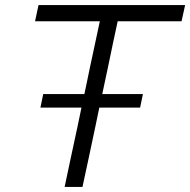

<svg xmlns="http://www.w3.org/2000/svg" viewBox="-20 -733 746 753"><path d="M233.5 0Q246 -59 257.8 -114.8Q269.5 -170.5 284 -236.5L299.5 -311H138.5L149.5 -364H311L332 -465Q343 -516.5 352.5 -560.8Q362 -605 371.5 -649.5H117.5L131 -713H706L692 -649.5H441.5Q432 -605 422.5 -560.8Q413 -516.5 402.5 -465L381 -364H540.5L529.5 -311H369.5L354 -236.5Q340 -170.5 328.2 -114.8Q316.5 -59 303.5 0Z"/></svg>

Font: Commissioner Light
Style: Italic
Weight: 300
Italic angle: -12°
Designer: Kostas Bartsokas
Foundry: Kostas Bartsokas
Version: Version 1.000; ttfautohint (v1.8.3)